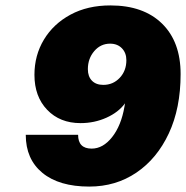

<svg xmlns="http://www.w3.org/2000/svg" viewBox="-20 -680 686 708"><path d="M646 -407Q646 -281 602.5 -188Q559 -95 483 -43.5Q407 8 309 8Q198 8 136.5 -42.5Q75 -93 75 -183H268Q268 -132 318 -132Q360 -132 393.5 -174.5Q427 -217 439 -287Q441 -297 441 -299Q417 -266 372.5 -246Q328 -226 277 -226Q201 -226 154 -275Q107 -324 107 -404Q107 -476 142 -534Q177 -592 240 -626Q303 -660 387 -660Q509 -660 577.5 -593Q646 -526 646 -407ZM446 -458Q446 -485 429.5 -502Q413 -519 386 -519Q351 -519 327.5 -491.5Q304 -464 304 -425Q304 -398 319 -382.5Q334 -367 361 -367Q397 -367 421.5 -393Q446 -419 446 -458Z"/></svg>

Font: Overused Grotesk Black
Style: Italic
Weight: 900
Italic angle: -10°
Version: Version 0.003